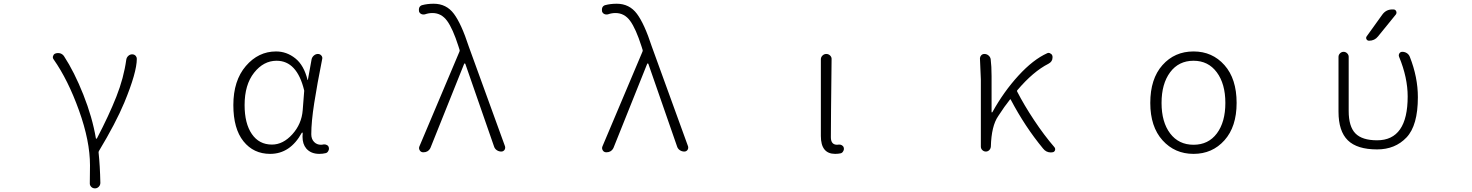

<svg xmlns="http://www.w3.org/2000/svg" viewBox="-20 -828 8040 1049"><path d="M528.3 170.9Q528.3 183.6 519.5 192.4Q510.7 201.2 499 201.2Q486.3 201.2 478 192.4Q469.7 183.6 470.7 171.9Q471.7 138.7 471.7 75.2Q471.7 -57.6 411.6 -224.6Q351.6 -391.6 273.4 -502.9Q268.6 -508.8 268.6 -515.6Q268.6 -518.6 270.5 -522.5Q273.4 -533.2 284.2 -536.1Q290 -538.1 296.9 -538.1Q303.7 -538.1 310.5 -536.1Q323.2 -531.2 330.1 -520.5Q385.7 -435.5 435.1 -311.5Q484.4 -187.5 503.9 -72.3Q503.9 -70.3 506.3 -70.3Q508.8 -70.3 509.8 -72.3Q575.2 -197.3 615.7 -299.8Q656.2 -402.3 669.9 -502Q671.9 -514.6 681.2 -522.9Q690.4 -531.2 702.1 -531.2Q713.9 -531.2 721.7 -522.5Q727.5 -515.6 727.5 -506.8Q727.5 -432.6 659.2 -267.6Q612.3 -155.3 520.5 -2.9Q518.6 1 518.6 4.9Q526.4 78.1 528.3 170.9Z M1456.1 12.7Q1365.2 12.7 1310.1 -56.2Q1254.9 -125 1254.9 -253.9Q1254.9 -387.7 1323.2 -467.3Q1391.6 -546.9 1488.3 -546.9Q1545.9 -546.9 1593.3 -509.3Q1640.6 -471.7 1660.2 -391.6Q1660.2 -390.6 1661.1 -390.6Q1662.1 -390.6 1662.1 -391.6L1682.6 -504.9Q1685.5 -516.6 1695.3 -524.9Q1705.1 -533.2 1716.8 -533.2Q1728.5 -533.2 1735.8 -524.4Q1743.2 -515.6 1740.2 -504.9Q1712.9 -368.2 1696.8 -265.1Q1680.7 -162.1 1680.7 -94.7Q1680.7 -68.4 1695.8 -52.7Q1710.9 -37.1 1733.4 -37.1Q1740.2 -37.1 1749 -39.1Q1757.8 -40 1766.1 -35.6Q1774.4 -31.2 1776.4 -22.5Q1777.3 -18.6 1777.3 -15.6Q1777.3 -8.8 1773.4 -2.9Q1768.6 6.8 1758.8 8.8Q1743.2 12.7 1724.6 12.7Q1678.7 12.7 1653.3 -16.6Q1632.8 -41 1632.8 -81.1Q1632.8 -90.8 1633.8 -101.6Q1633.8 -103.5 1631.8 -103.5Q1629.9 -103.5 1628.9 -102.5Q1565.4 12.7 1456.1 12.7ZM1465.8 -38.1Q1526.4 -38.1 1577.1 -94.2Q1627.9 -150.4 1633.8 -225.6L1641.6 -326.2Q1642.6 -331.1 1641.6 -335Q1602.5 -496.1 1491.2 -496.1Q1419.9 -496.1 1368.2 -430.7Q1316.4 -365.2 1316.4 -253.9Q1316.4 -153.3 1356 -95.7Q1395.5 -38.1 1465.8 -38.1Z M2332 -20.5Q2326.2 -7.8 2314.5 -1Q2305.7 3.9 2294.9 3.9Q2292 3.9 2290 3.9Q2278.3 2.9 2272.5 -7.8Q2269.5 -13.7 2269.5 -18.6Q2269.5 -23.4 2271.5 -28.3L2490.2 -545.9Q2492.2 -549.8 2491.2 -554.7L2484.4 -576.2Q2454.1 -670.9 2422.9 -713.9Q2391.6 -756.8 2342.8 -756.8Q2322.3 -756.8 2302.7 -750Q2292 -747.1 2282.7 -751Q2273.4 -754.9 2269.5 -764.6Q2268.6 -769.5 2268.6 -774.4Q2268.6 -780.3 2270.5 -786.1Q2275.4 -796.9 2286.1 -799.8Q2314.5 -807.6 2349.6 -807.6Q2418.9 -807.6 2460 -752.4Q2501 -697.3 2541 -574.2L2739.3 -28.3Q2740.2 -24.4 2740.2 -21.5Q2740.2 -14.6 2736.3 -8.8Q2729.5 0 2718.8 0Q2705.1 0 2693.8 -7.8Q2682.6 -15.6 2678.7 -29.3L2522.5 -478.5Q2521.5 -481.4 2519 -481.4Q2516.6 -481.4 2515.6 -478.5Z M3332 -20.5Q3326.2 -7.8 3314.5 -1Q3305.7 3.9 3294.9 3.9Q3292 3.9 3290 3.9Q3278.3 2.9 3272.5 -7.8Q3269.5 -13.7 3269.5 -18.6Q3269.5 -23.4 3271.5 -28.3L3490.2 -545.9Q3492.2 -549.8 3491.2 -554.7L3484.4 -576.2Q3454.1 -670.9 3422.9 -713.9Q3391.6 -756.8 3342.8 -756.8Q3322.3 -756.8 3302.7 -750Q3292 -747.1 3282.7 -751Q3273.4 -754.9 3269.5 -764.6Q3268.6 -769.5 3268.6 -774.4Q3268.6 -780.3 3270.5 -786.1Q3275.4 -796.9 3286.1 -799.8Q3314.5 -807.6 3349.6 -807.6Q3418.9 -807.6 3460 -752.4Q3501 -697.3 3541 -574.2L3739.3 -28.3Q3740.2 -24.4 3740.2 -21.5Q3740.2 -14.6 3736.3 -8.8Q3729.5 0 3718.8 0Q3705.1 0 3693.8 -7.8Q3682.6 -15.6 3678.7 -29.3L3522.5 -478.5Q3521.5 -481.4 3519 -481.4Q3516.6 -481.4 3515.6 -478.5Z M4543 12.7Q4464.8 12.7 4464.8 -85V-503.9Q4464.8 -515.6 4473.6 -524.4Q4482.4 -533.2 4494.6 -533.2Q4506.8 -533.2 4515.6 -524.4Q4524.4 -515.6 4523.4 -503.9Q4519.5 -168 4519.5 -78.1Q4519.5 -37.1 4553.7 -37.1Q4557.6 -37.1 4562.5 -38.1Q4572.3 -39.1 4580.1 -34.2Q4587.9 -29.3 4589.8 -21.5Q4590.8 -17.6 4590.8 -14.6Q4590.8 -7.8 4586.9 -2Q4582 7.8 4572.3 9.8Q4558.6 12.7 4543 12.7Z M5741.2 -23.4Q5745.1 -18.6 5745.1 -12.7Q5745.1 -9.8 5744.1 -6.8Q5740.2 2.9 5730.5 3.9Q5726.6 4.9 5721.7 4.9Q5695.3 4.9 5678.7 -16.6Q5580.1 -135.7 5502 -284.2Q5500 -288.1 5498 -284.2Q5468.8 -248 5433.6 -193.4Q5396.5 -139.6 5393.6 -27.3Q5392.6 -15.6 5384.8 -7.8Q5377 0 5366.2 0Q5355.5 0 5347.2 -7.8Q5338.9 -15.6 5338.9 -27.3V-394.5L5334 -508.8Q5334 -517.6 5339.8 -524.4Q5346.7 -533.2 5358.4 -533.2Q5371.1 -533.2 5380.9 -524.9Q5390.6 -516.6 5392.6 -504.9Q5397.5 -466.8 5397.5 -412.1V-215.8Q5397.5 -213.9 5399.4 -213.9Q5401.4 -213.9 5402.3 -215.8Q5463.9 -327.1 5544.4 -415Q5625 -502.9 5701.2 -537.1Q5705.1 -539.1 5709 -539.1Q5714.8 -539.1 5719.7 -535.2Q5729.5 -530.3 5730.5 -518.6Q5730.5 -516.6 5730.5 -513.7Q5730.5 -491.2 5708 -479.5Q5625 -437.5 5538.1 -335Q5535.2 -332 5537.1 -328.1Q5575.2 -253.9 5629.9 -171.4Q5684.6 -88.9 5741.2 -23.4Z M6501 12.7Q6398.4 12.7 6331.5 -61.5Q6264.6 -135.7 6264.6 -265.6Q6264.6 -397.5 6331.1 -472.2Q6397.5 -546.9 6501 -546.9Q6603.5 -546.9 6669.9 -472.2Q6736.3 -397.5 6736.3 -265.6Q6736.3 -135.7 6669.9 -61.5Q6603.5 12.7 6501 12.7ZM6501 -37.1Q6582 -37.1 6628.4 -99.1Q6674.8 -161.1 6674.8 -265.6Q6674.8 -370.1 6627.9 -433.1Q6581.1 -496.1 6501 -496.1Q6419.9 -496.1 6373 -433.1Q6326.2 -370.1 6326.2 -265.6Q6326.2 -161.1 6373 -99.1Q6419.9 -37.1 6501 -37.1Z M7532.2 -748Q7552.7 -776.4 7586.9 -776.4H7592.8Q7603.5 -776.4 7607.9 -767.1Q7612.3 -757.8 7606.4 -749L7508.8 -628.9Q7490.2 -605.5 7460 -605.5Q7450.2 -605.5 7445.8 -613.8Q7441.4 -622.1 7447.3 -629.9ZM7503.9 -11.7Q7394.5 -11.7 7343.8 -61.5Q7293 -111.3 7293 -217.8V-517.6Q7293 -528.3 7301.3 -536.6Q7309.6 -544.9 7320.8 -544.9Q7332 -544.9 7340.3 -536.6Q7348.6 -528.3 7348.6 -517.6V-221.7Q7348.6 -136.7 7385.3 -99.1Q7421.9 -61.5 7503.9 -61.5Q7670.9 -61.5 7670.9 -300.8Q7670.9 -404.3 7624 -517.6Q7620.1 -527.3 7625.5 -536.1Q7630.9 -544.9 7641.6 -544.9Q7655.3 -544.9 7666.5 -537.6Q7677.7 -530.3 7682.6 -517.6Q7726.6 -406.2 7726.6 -296.9Q7726.6 -142.6 7664.6 -77.1Q7602.5 -11.7 7503.9 -11.7Z"/></svg>

Font: Gen Jyuu Gothic L Monospace Light
Style: Regular
Weight: 300
Designer: [Source Han Sans]
Ryoko NISHIZUKA  (kana & ideographs); Paul D. Hunt (Latin, Greek & Cyrillic); Wenlong ZHANG  (bopomofo
Version: Version 1.002.20150607